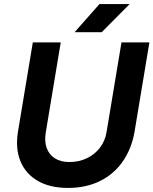

<svg xmlns="http://www.w3.org/2000/svg" viewBox="-20 -908 753 942"><path d="M314 14Q225 14 165.5 -20.5Q106 -55 80.5 -116.5Q55 -178 68 -261H205Q197 -215 209 -182Q221 -149 249.5 -131Q278 -113 320 -113Q367 -113 406 -131.5Q445 -150 470.5 -183.5Q496 -217 503 -261H640Q625 -176 581 -114Q537 -52 469 -19Q401 14 314 14ZM68 -261 141 -700H278L205 -261ZM503 -261 576 -700H713L640 -261ZM346 -750 468 -888H616L479 -750Z"/></svg>

Font: Figtree Light
Style: Bold Italic
Weight: 700
Italic angle: -9.5°
Version: Version 2.000